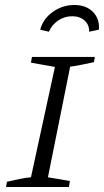

<svg xmlns="http://www.w3.org/2000/svg" viewBox="-20 -749 417 769"><path d="M4 0 8 -21Q34 -27 57.5 -32Q81 -37 104 -39L200 -481L104 -498L108 -521H360L356 -500Q327 -494 306 -489.5Q285 -485 261 -482L172 -39L260 -24L256 0ZM278 -729Q325 -729 352.5 -701Q380 -673 376 -630L337 -622Q338 -649 319 -666.5Q300 -684 269 -684Q238 -684 212.5 -666.5Q187 -649 176 -622L141 -630Q152 -673 191 -701Q230 -729 278 -729Z"/></svg>

Font: Piazzolla SC Light
Style: Italic
Weight: 300
Italic angle: -11.3°
Designer: Juan Pablo del Peral
Foundry: Huerta Tipografica
Version: Version 1.330